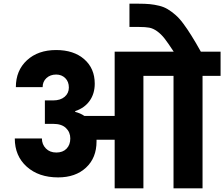

<svg xmlns="http://www.w3.org/2000/svg" viewBox="-20 -1020 1215 1040"><path d="M756.8 0H601.1V-263.2H502.9V-253.9Q502.9 -165 446 -112.1Q389.2 -59.1 294.9 -59.1Q189.5 -59.1 124.8 -117.2Q60.1 -175.3 60.1 -270H207Q207 -237.8 228.5 -215.8Q250 -193.8 285.2 -193.8Q320.3 -193.8 340.6 -214.8Q360.8 -235.8 360.8 -270Q360.8 -303.7 337.4 -326.4Q314 -349.1 268.1 -349.1H223.1V-476.1H268.1Q307.1 -476.1 330.1 -495.6Q353 -515.1 353 -545.9Q353 -577.6 333.5 -596.9Q314 -616.2 284.2 -616.2Q252.4 -616.2 231.7 -597.2Q210.9 -578.1 210.9 -547.9H65.9Q65.9 -638.2 126 -693.6Q186 -749 284.2 -749Q379.4 -749 436.3 -699.2Q493.2 -649.4 493.2 -566.9Q493.2 -512.7 465.6 -473.9Q438 -435.1 387.2 -418V-414.1Q416 -406.7 437 -392.1H601.1V-740.2H920.9Q890.6 -786.6 871.8 -810.8Q853 -835 831.3 -850.6Q809.6 -866.2 788.8 -870.1Q768.1 -874 732.9 -874H681.2V-1000H730Q766.1 -1000 791.3 -997.6Q816.4 -995.1 842.3 -988.8Q868.2 -982.4 888.4 -970.2Q908.7 -958 929.9 -939.7Q951.2 -921.4 972.4 -892.8Q993.7 -864.3 1016.6 -827.6Q1039.6 -791 1067.9 -740.2H1174.8V-608.9H1077.1V0H919.9V-608.9H756.8Z"/></svg>

Font: SVN-Poppins
Style: Bold
Weight: 700
Designer: Ninad Kale (Devanagari), Jonny Pinhorn (Latin)
Foundry: Indian Type Foundry
Version: Version 3.200;PS 1.000;hotconv 16.6.54;makeotf.lib2.5.65590